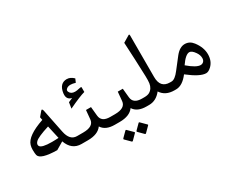

<svg xmlns="http://www.w3.org/2000/svg" viewBox="-120 -1160 2267 1859"><g transform="rotate(-30 1013.5 -230.5)"><path d="M508.8 0H483.4Q375.5 0 334 -115.7L250 -65.9H249.5Q64.5 -68.8 49.8 -127.4Q45.4 -145 44.9 -187Q44.9 -215.3 51.8 -238.3Q77.6 -326.2 271 -392.1L264.6 -424.8L304.2 -471.7Q310.5 -479 313 -480Q323.7 -484.9 329.6 -455.6L381.8 -197.8Q403.8 -87.9 483.9 -87.9H508.8Q520.5 -87.9 520.5 -49.8V-37.6Q520.5 0 508.8 0ZM114.3 -191.9Q129.9 -160.2 246.1 -160.2Q266.1 -160.2 289.6 -161.1L319.8 -162.6L287.1 -309.1Q154.8 -267.6 127 -238.3Q110.8 -221.7 110.8 -206.1Q110.8 -198.7 114.3 -191.9Z M569.8 -345.2 580.1 -411.1Q603.5 -421.4 627 -431.6Q575.2 -442.4 575.2 -495.6Q575.2 -503.4 576.2 -512.7Q590.3 -616.2 673.8 -616.2Q674.8 -616.2 675.3 -615.7Q711.9 -615.7 748.5 -580.6L731.4 -541Q699.7 -550.8 676.3 -550.8Q641.6 -550.8 625 -529.3Q617.2 -518.6 623 -504.4Q637.7 -469.7 683.6 -469.7Q704.6 -469.7 731.4 -476.6Q758.3 -483.9 758.3 -475.1V-422.9Q701.7 -408.2 569.8 -345.2ZM503.4 -87.9H552.2Q668.9 -87.9 675.8 -163.1L685.1 -263.7H741.2L751 -162.6Q758.3 -87.9 854.5 -87.9H864.3Q876 -87.9 876 -49.8V-37.6Q876 0 864.3 0H855.5Q752.9 0 712.9 -63.5Q667 0 554.7 0H503.4Q476.6 0 476.6 -37.6V-49.8Q476.6 -87.9 503.4 -87.9Z M1075.7 222.2Q1069.3 228.5 1062.5 222.2L1008.3 167.5Q1002 161.1 1008.8 154.3L1064 99.1Q1069.3 93.8 1074.7 99.1L1132.8 157.2Q1137.2 161.1 1131.3 166.5ZM927.7 99.1 985.4 156.7Q989.3 161.6 983.9 166.5L928.7 222.2Q921.9 228.5 915.5 222.2L860.8 167.5Q854.5 161.1 861.3 154.3L916.5 99.1Q921.9 93.8 927.7 99.1ZM858.9 -87.9H907.7Q1024.4 -87.9 1031.2 -163.1L1040.5 -263.7H1096.7L1106.4 -162.6Q1113.8 -87.9 1210 -87.9H1219.7Q1231.4 -87.9 1231.4 -49.8V-37.6Q1231.4 0 1219.7 0H1210.9Q1108.4 0 1068.4 -63.5Q1022.5 0 910.2 0H858.9Q832 0 832 -37.6V-49.8Q832 -87.9 858.9 -87.9Z M1214.8 -87.9H1236.8Q1272 -87.9 1293 -99.1Q1337.4 -124 1345.7 -180.7Q1349.6 -209 1348.1 -259.8Q1341.8 -448.7 1331.1 -641.6L1403.8 -685.1Q1416 -692.4 1416 -674.8V-210.4Q1416 -87.9 1523.4 -87.9H1538.1Q1549.8 -87.9 1549.8 -49.8V-37.6Q1549.8 0 1538.1 0H1522.9Q1421.9 0 1375.5 -72.3Q1319.3 0 1239.7 0H1214.8Q1188 0 1188 -37.6V-49.8Q1188 -87.9 1214.8 -87.9Z M1532.7 -87.9H1540.5Q1579.1 -87.9 1629.9 -154.8Q1689.5 -232.9 1724.6 -276.4Q1774.9 -338.9 1831.1 -338.9Q1885.7 -338.9 1921.4 -292Q1978 -218.3 1978 -141.6Q1978 -65.4 1929.7 -19Q1898.9 10.3 1872.1 10.3Q1804.7 10.3 1679.7 -87.9Q1612.8 0 1541 0H1532.7Q1505.9 0 1505.9 -37.6V-49.8Q1505.9 -87.9 1532.7 -87.9ZM1728.5 -161.1Q1816.9 -85 1864.7 -85Q1885.3 -85 1898.7 -98.9Q1912.1 -112.8 1912.1 -136.2Q1912.1 -170.9 1888.7 -204.1Q1857.9 -248.5 1830.6 -248.5Q1788.6 -248.5 1728.5 -161.1Z"/></g></svg>

Font: Sahel WOL
Style: WOL
Weight: 400
Foundry: Saber Rastikerdar (saber.rastikerdar@gmail.com)
Version: Version 1.0.0-alpha22